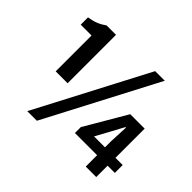

<svg xmlns="http://www.w3.org/2000/svg" viewBox="-167 -991 1242 1242"><g transform="rotate(45 454.5 -370.0)"><path d="M157 -298H266V-741H180C144 -716 116 -702 58 -693V-626H157ZM209 14H297L699 -754H611ZM630 -176 683 -273 731 -362H736L730 -232V-176ZM730 0H826V-104H892V-176H826V-443H694L527 -158V-104H730Z"/></g></svg>

Font: Noto Sans HK
Style: Bold
Weight: 700
Designer: Ryoko NISHIZUKA 西塚涼子 (kana, bopomofo & ideographs); Paul D. Hunt (Latin, Greek & Cyrillic); Sandoll Communications 산돌커뮤니
Foundry: Adobe
Version: Version 2.002;hotconv 1.0.116;makeotfexe 2.5.65601